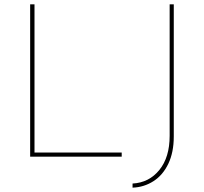

<svg xmlns="http://www.w3.org/2000/svg" viewBox="-20 -722 940 885"><path d="M139 -702V-19H541V0H119V-702ZM591 143V124Q667 120 714.5 61.5Q762 3 762 -96V-702H781V-93Q781 -20 756 32.5Q731 85 687.5 113Q644 141 591 143Z"/></svg>

Font: Josefin Sans Thin
Style: Regular
Weight: 250
Designer: Santiago Orozco
Foundry: Typemade
Version: Version 2.000